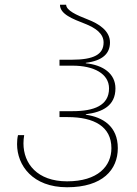

<svg xmlns="http://www.w3.org/2000/svg" viewBox="-20 -780 576 810"><path d="M263 10C413 10 477 -64 477 -155C477 -247 414 -286 342 -296V-298C414 -307 467 -335 467 -407C467 -470 414 -506 342 -513V-515C414 -524 444 -555 444 -601C444 -650 397 -680 350 -698C301 -717 260 -736 259 -760H233C233 -720 287 -700 338 -680C384 -662 417 -638 417 -601C417 -551 377 -528 282 -528H231V-503H286C376 -503 440 -469 440 -407C440 -335 377 -311 286 -311H231V-286H266C377 -286 450 -246 450 -155C450 -79 393 -15 263 -15C137 -15 79 -90 79 -175C79 -186 80 -198 82 -210H56C53 -198 52 -185 52 -172C52 -82 118 10 263 10Z"/></svg>

Font: Noto Sans Georgian Thin
Style: Regular
Weight: 100
Designer: Monotype Design Team, Akaki Razmadze
Foundry: Google LLC
Version: Version 2.005